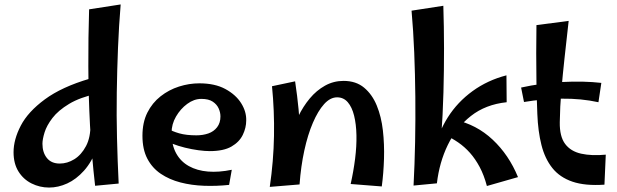

<svg xmlns="http://www.w3.org/2000/svg" viewBox="-20 -830 2776 864"><path d="M514 -4 408 6Q392 -133 385 -266.5Q378 -400 377.5 -530.5Q377 -661 381 -788L523 -810Q515 -714 511 -614.5Q507 -515 505.5 -413Q504 -311 506.5 -208.5Q509 -106 514 -4ZM201 14Q159 14 122 -4.5Q85 -23 63 -58.5Q41 -94 41 -145Q41 -202 73.5 -264.5Q106 -327 182 -383Q258 -439 384 -476L418 -409Q340 -392 291 -362.5Q242 -333 216 -299Q190 -265 180.5 -234Q171 -203 171 -183Q171 -144 191 -119Q211 -94 249 -94Q283 -94 314.5 -113.5Q346 -133 367 -172.5Q388 -212 387 -271L445 -314Q440 -225 416.5 -163Q393 -101 358 -62Q323 -23 282.5 -4.5Q242 14 201 14Z M1011 2Q955 8 898.5 6Q842 4 792 -9Q742 -22 703.5 -48Q665 -74 643 -116Q621 -158 621 -219Q621 -279 643 -323Q665 -367 702.5 -396.5Q740 -426 785.5 -440.5Q831 -455 877 -455Q947 -455 994 -429.5Q1041 -404 1065 -366Q1089 -328 1088 -288Q1088 -255 1072.5 -223Q1057 -191 1021.5 -170.5Q986 -150 924 -150Q902 -150 872.5 -154Q843 -158 812.5 -165.5Q782 -173 755 -183.5Q728 -194 710 -207L736 -251Q755 -239 786.5 -230Q818 -221 864 -221Q893 -221 917.5 -229.5Q942 -238 957 -257.5Q972 -277 972 -306Q972 -324 964 -342Q956 -360 937.5 -372.5Q919 -385 886 -385Q853 -385 822.5 -362.5Q792 -340 772 -305.5Q752 -271 752 -232Q752 -178 772.5 -140.5Q793 -103 830 -82.5Q867 -62 916 -58Q965 -54 1023 -66Z M1698 9 1558 -2Q1571 -60 1578 -116Q1585 -172 1584 -221.5Q1583 -271 1573.5 -309.5Q1564 -348 1545 -370Q1526 -392 1497 -392Q1466 -392 1438.5 -361.5Q1411 -331 1388 -277.5Q1365 -224 1349.5 -153Q1334 -82 1328 0L1274 -129Q1276 -170 1288.5 -216Q1301 -262 1322.5 -306.5Q1344 -351 1374 -387Q1404 -423 1442.5 -444.5Q1481 -466 1526 -466Q1582 -466 1618.5 -435.5Q1655 -405 1675.5 -355Q1696 -305 1703 -243Q1710 -181 1708 -115.5Q1706 -50 1698 9ZM1328 0 1194 11Q1211 -105 1213 -218.5Q1215 -332 1204 -442L1308 -464Q1318 -397 1323.5 -339Q1329 -281 1331 -227.5Q1333 -174 1332 -118.5Q1331 -63 1328 0Z M2171 7Q2158 -42 2138.5 -78.5Q2119 -115 2095 -142Q2071 -169 2042 -189Q2013 -209 1978 -225L2026 -291Q2124 -270 2197 -201.5Q2270 -133 2311 -33ZM1946 -5 1936 -155Q1952 -234 1995.5 -302.5Q2039 -371 2106.5 -420Q2174 -469 2259 -491L2260 -370Q2165 -360 2099 -308Q2033 -256 1995 -177.5Q1957 -99 1946 -5ZM1946 -5 1841 5Q1846 -90 1848 -191Q1850 -292 1849 -394Q1848 -496 1844 -594Q1840 -692 1832 -782L1975 -804Q1981 -616 1975.5 -414.5Q1970 -213 1946 -5Z M2700 1Q2613 7 2556 -12.5Q2499 -32 2465.5 -74Q2432 -116 2416.5 -177.5Q2401 -239 2398 -317Q2395 -392 2394 -459.5Q2393 -527 2393 -590Q2393 -653 2394 -717L2539 -736Q2529 -647 2520.5 -569.5Q2512 -492 2506 -421Q2500 -350 2499 -280Q2498 -216 2523 -182.5Q2548 -149 2595 -138.5Q2642 -128 2706 -134ZM2673 -370Q2595 -387 2508 -386Q2421 -385 2338 -371L2325 -436Q2415 -456 2510.5 -461Q2606 -466 2686 -457Z"/></svg>

Font: Marhey Light
Style: Regular
Weight: 400
Version: Version 1.000